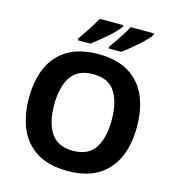

<svg xmlns="http://www.w3.org/2000/svg" viewBox="-133 -1045 1062 1167"><g transform="rotate(15 398.0 -462.0)"><path d="M738 -358Q738 -247 701.5 -164.5Q665 -82 590 -36Q515 10 398 10Q282 10 206.5 -36Q131 -82 94.5 -165Q58 -248 58 -359Q58 -469 94.5 -551.5Q131 -634 206.5 -679.5Q282 -725 399 -725Q515 -725 590 -679.5Q665 -634 701.5 -551.5Q738 -469 738 -358ZM217 -358Q217 -246 260 -181.5Q303 -117 398 -117Q495 -117 537 -181.5Q579 -246 579 -358Q579 -471 537 -535Q495 -599 399 -599Q303 -599 260 -535Q217 -471 217 -358ZM691 -934V-924Q683 -911 664 -891Q645 -871 620 -849Q595 -827 570.5 -807.5Q546 -788 528 -774H449V-787Q463 -806 481 -832Q499 -858 516 -885Q533 -912 544 -934ZM497 -934V-924Q489 -911 470 -891Q451 -871 426 -849Q401 -827 376.5 -807.5Q352 -788 334 -774H255V-787Q269 -806 286.5 -832Q304 -858 321 -885Q338 -912 350 -934Z"/></g></svg>

Font: Noto IKEA Arabic
Style: Bold
Weight: 700
Designer: Monotype Design Team
Foundry: Monotype Imaging Inc.
Version: Version 1.200